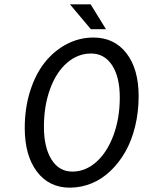

<svg xmlns="http://www.w3.org/2000/svg" viewBox="-20 -843 652 875"><path d="M394 -710 298.8 -823.2H393.1L462.9 -710ZM297.9 12.2Q203.6 12.2 148.2 -61Q92.8 -134.3 92.8 -259.8Q92.8 -350.6 117.4 -428.2Q142.1 -505.9 184.3 -558.8Q226.6 -611.8 283.9 -641.8Q341.3 -671.9 405.8 -671.9Q501 -671.9 556.4 -600.1Q611.8 -528.3 611.8 -404.8Q611.8 -332.5 595.9 -267.3Q580.1 -202.1 551.3 -151.6Q522.5 -101.1 483.6 -64Q444.8 -26.9 397.2 -7.3Q349.6 12.2 297.9 12.2ZM310.1 -61Q369.6 -61 419.2 -105.2Q468.8 -149.4 497.3 -227.1Q525.9 -304.7 525.9 -398.9Q525.9 -491.7 491 -545.4Q456.1 -599.1 395 -599.1Q334.5 -599.1 285.4 -556.6Q236.3 -514.2 208.3 -437.5Q180.2 -360.8 180.2 -265.1Q180.2 -171.4 214.6 -116.2Q249 -61 310.1 -61Z"/></svg>

Font: Office Code Pro Italic
Style: Regular
Weight: 400
Italic angle: -9°
Designer: Nathan Rutzky & Paul D. Hunt
Foundry: Adobe Systems Incorporated
Version: Version 1.004;PS 001.004;hotconv 1.0.70;makeotf.lib2.5.58329